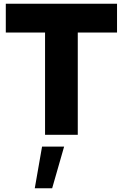

<svg xmlns="http://www.w3.org/2000/svg" viewBox="-20 -721 658 1027"><path d="M396 -547H606V-701H11V-547H221V0H396ZM323 63H205L166 286H259Z"/></svg>

Font: Geom ExtraBold
Style: Bold
Weight: 800
Version: Version 1.102